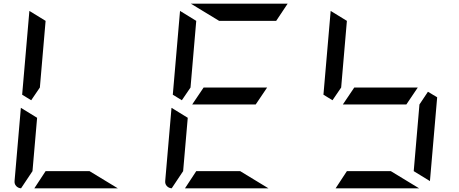

<svg xmlns="http://www.w3.org/2000/svg" viewBox="-20 -1020 2488 1040"><path d="M196 -546 149 -477 100 -507 139 -959V-961L227 -907ZM618 0H166L227 -93H465ZM94 0Q78 -1 67.5 -12.5Q57 -24 59 -41L93 -436L181 -382L156 -93Z M1021 -454 1083 -546H1427L1365 -454ZM1012 -546 965 -477 916 -507 955 -959V-961L1043 -907ZM1167 -907 1014 -1000H1536H1538L1476 -907ZM1434 0H982L1043 -93H1281ZM910 0Q894 -1 883.5 -12.5Q873 -24 875 -41L909 -436L997 -382L972 -93Z M1837 -454 1899 -546H2243L2181 -454ZM1828 -546 1781 -477 1732 -507 1771 -959V-961L1859 -907ZM2250 0H1798L1859 -93H2097ZM2348 -493 2309 -41V-39L2221 -93L2252 -454L2298 -523Z"/></svg>

Font: DSEG7 Modern Mini
Style: Italic
Weight: 400
Italic angle: -5°
Designer: Keshikan(Twitter:@keshinomi_88pro)
Version: Version 0.46